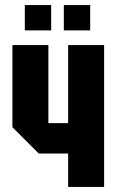

<svg xmlns="http://www.w3.org/2000/svg" viewBox="-20 -738 467 758"><path d="M391 -560V0H249V-132H133L29 -236V-560H171V-252H249V-560ZM78 -618V-718H182V-618ZM232 -618V-718H336V-618Z"/></svg>

Font: Tektur Condensed SemiBold
Style: Regular
Weight: 600
Width: 3
Designer: Adam Jagosz
Foundry: Adam Jagosz
Version: Version 1.005;gftools[0.9.30]